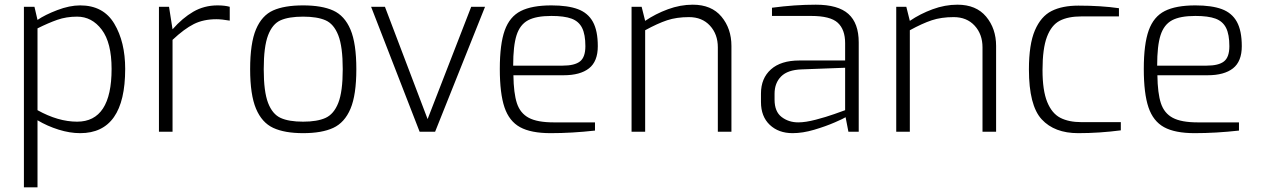

<svg xmlns="http://www.w3.org/2000/svg" viewBox="-20 -562 5379 819"><path d="M82 -533H127L140 -477Q172 -499 224.5 -519Q277 -539 322 -539Q421 -539 467.5 -461Q514 -383 514 -268Q514 6 322 6Q278 6 230 -9Q182 -24 140 -49V237H82ZM456 -268Q456 -380 414 -435.5Q372 -491 309 -491Q263 -491 224.5 -477.5Q186 -464 140 -441V-92Q228 -43 309 -43Q456 -43 456 -268Z M658 -533H701L716 -437Q758 -485 804.5 -512Q851 -539 908 -539Q939 -539 960 -533V-474Q926 -480 903 -480Q848 -480 807 -459.5Q766 -439 716 -392V0H658Z M1047 -267Q1047 -378 1072 -437Q1097 -496 1145 -517.5Q1193 -539 1273 -539Q1353 -539 1401.5 -517Q1450 -495 1475 -436Q1500 -377 1500 -267Q1500 -157 1475 -98Q1450 -39 1401.5 -16.5Q1353 6 1273 6Q1194 6 1145.5 -16.5Q1097 -39 1072 -98.5Q1047 -158 1047 -267ZM1442 -267Q1442 -363 1423 -411.5Q1404 -460 1368.5 -475.5Q1333 -491 1273 -491Q1212 -491 1177 -475.5Q1142 -460 1123.5 -411.5Q1105 -363 1105 -267Q1105 -171 1123.5 -123Q1142 -75 1177 -59Q1212 -43 1273 -43Q1333 -43 1368.5 -59Q1404 -75 1423 -123Q1442 -171 1442 -267Z M1563 -533H1622L1804 -54L1990 -533H2049L1836 0H1770Z M2112 -268Q2112 -374 2133 -432.5Q2154 -491 2201.5 -515Q2249 -539 2332 -539Q2402 -539 2445 -523Q2488 -507 2509 -469Q2530 -431 2530 -365Q2530 -300 2492.5 -270.5Q2455 -241 2384 -241H2170Q2171 -164 2185 -121.5Q2199 -79 2235.5 -59.5Q2272 -40 2342 -40H2518V-5Q2419 6 2329 6Q2245 6 2198.5 -19.5Q2152 -45 2132 -104Q2112 -163 2112 -268ZM2380 -282Q2431 -282 2454 -300Q2477 -318 2477 -365Q2477 -415 2463 -443Q2449 -471 2418 -482.5Q2387 -494 2332 -494Q2267 -494 2232.5 -475.5Q2198 -457 2183.5 -412Q2169 -367 2169 -282Z M2674 -533H2717L2732 -473Q2776 -503 2829 -522.5Q2882 -542 2935 -542Q3015 -542 3057.5 -491Q3100 -440 3100 -366V0H3042V-360Q3042 -416 3008.5 -452.5Q2975 -489 2919 -489Q2866 -489 2825.5 -475.5Q2785 -462 2732 -433V0H2674Z M3226 -127V-163Q3226 -228 3268.5 -266Q3311 -304 3390 -304H3585V-378Q3585 -436 3553.5 -465Q3522 -494 3440 -494H3273V-529Q3370 -542 3460 -542Q3555 -542 3599 -502.5Q3643 -463 3643 -381V0H3599L3587 -62Q3580 -57 3541 -40Q3502 -23 3453 -8.5Q3404 6 3361 6Q3301 6 3263.5 -29.5Q3226 -65 3226 -127ZM3585 -92V-273L3399 -266Q3340 -264 3312 -236Q3284 -208 3284 -162V-137Q3284 -86 3314 -63Q3344 -40 3385 -40Q3416 -40 3460 -51.5Q3504 -63 3539 -75.5Q3574 -88 3585 -92Z M3803 -533H3846L3861 -473Q3905 -503 3958 -522.5Q4011 -542 4064 -542Q4144 -542 4186.5 -491Q4229 -440 4229 -366V0H4171V-360Q4171 -416 4137.5 -452.5Q4104 -489 4048 -489Q3995 -489 3954.5 -475.5Q3914 -462 3861 -433V0H3803Z M4369 -266Q4369 -373 4394.5 -432.5Q4420 -492 4465.5 -515Q4511 -538 4580 -538Q4677 -538 4753 -527V-492H4593Q4536 -492 4500.5 -473.5Q4465 -455 4446 -405Q4427 -355 4427 -263Q4427 -176 4447 -127Q4467 -78 4503 -59.5Q4539 -41 4593 -41H4761V-6Q4669 6 4579 6Q4478 6 4423.5 -53Q4369 -112 4369 -266Z M4859 -268Q4859 -374 4880 -432.5Q4901 -491 4948.5 -515Q4996 -539 5079 -539Q5149 -539 5192 -523Q5235 -507 5256 -469Q5277 -431 5277 -365Q5277 -300 5239.5 -270.5Q5202 -241 5131 -241H4917Q4918 -164 4932 -121.5Q4946 -79 4982.5 -59.5Q5019 -40 5089 -40H5265V-5Q5166 6 5076 6Q4992 6 4945.5 -19.5Q4899 -45 4879 -104Q4859 -163 4859 -268ZM5127 -282Q5178 -282 5201 -300Q5224 -318 5224 -365Q5224 -415 5210 -443Q5196 -471 5165 -482.5Q5134 -494 5079 -494Q5014 -494 4979.5 -475.5Q4945 -457 4930.5 -412Q4916 -367 4916 -282Z"/></svg>

Font: Exo Light
Style: Regular
Weight: 300
Designer: Natanael Gama
Foundry: Natanael Gama
Version: Version 1.500; ttfautohint (v1.6)